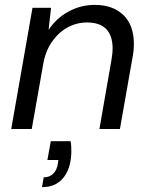

<svg xmlns="http://www.w3.org/2000/svg" viewBox="-20 -528 613 786"><path d="M26 0 113 -496H189L179 -406Q211 -454 261 -481Q311 -508 368 -508Q442 -508 485 -466.5Q528 -425 528 -348Q528 -334 526.5 -319.5Q525 -305 522 -290L471 0H387L436 -281Q438 -294 439.5 -306Q441 -318 441 -329Q441 -436 336 -436Q293 -436 255.5 -415Q218 -394 192 -356Q166 -318 157 -266L110 0ZM152 238 159 198Q182 198 197.5 183.5Q213 169 217 141L219 127H174L188 50H269Q271 60 271.5 70.5Q272 81 272 92Q272 120 265.5 146Q259 172 244.5 193Q230 214 207.5 226Q185 238 152 238Z"/></svg>

Font: Rethink Sans
Style: Italic
Weight: 400
Italic angle: -10°
Designer: The Rethink Sans project authors (Hans Thiessen). DM Sans designed by Colophon Foundry.
Foundry: Rethink Communications LLC
Version: Version 1.001